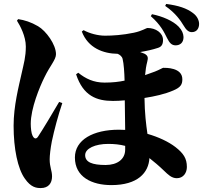

<svg xmlns="http://www.w3.org/2000/svg" viewBox="-20 -882 1040 974"><path d="M828 -688C840 -664 851 -652 871 -652C892 -652 911 -664 911 -694C910 -712 904 -728 886 -747C858 -776 805 -799 751 -810L745 -800C795 -756 812 -720 828 -688ZM911 -753C924 -731 936 -719 953 -719C978 -719 990 -738 990 -761C990 -776 982 -799 960 -815C928 -840 885 -854 823 -862L818 -852C872 -815 897 -776 911 -753ZM66 -777C82 -752 111 -698 111 -646C111 -593 101 -561 90 -511C75 -443 49 -345 49 -244C49 -127 70 -26 106 24C137 69 165 72 187 72C226 72 244 47 244 13C244 -17 232 -33 232 -74C232 -93 236 -129 243 -165C255 -222 275 -297 296 -359L280 -365C250 -313 192 -217 173 -189C164 -175 153 -177 145 -194C139 -205 136 -233 136 -254C136 -332 181 -441 206 -491C234 -549 264 -579 264 -607C264 -656 214 -725 173 -749C137 -770 105 -780 72 -785ZM615 -142V-123C615 -75 576 -45 516 -45C448 -45 412 -59 412 -95C412 -129 463 -152 529 -152C560 -152 588 -149 615 -142ZM377 -513 366 -505C402 -395 471 -370 553 -370C573 -370 592 -371 613 -373L615 -223L583 -224C453 -224 360 -173 360 -83C360 16 446 57 545 57C679 57 734 -6 738 -80C761 -62 786 -41 813 -15C832 3 850 22 877 22C910 22 928 -5 928 -35C928 -78 911 -104 870 -136C835 -163 784 -187 728 -203C721 -251 714 -307 713 -385C764 -393 815 -404 859 -423C897 -439 905 -454 905 -480C905 -540 821 -538 808 -538C805 -538 789 -528 766 -519L716 -501C718 -526 722 -550 727 -569C732 -588 732 -600 712 -610L691 -618C722 -623 754 -630 781 -639C797 -644 807 -654 807 -679C807 -716 769 -740 729 -740C721 -740 702 -725 659 -716C602 -704 550 -701 513 -701C477 -701 435 -712 404 -729L395 -722C427 -638 504 -610 577 -609C588 -604 599 -596 602 -583C608 -559 611 -514 612 -473C584 -467 552 -463 510 -463C455 -463 414 -483 377 -513Z"/></svg>

Font: Noto Serif SC Black
Style: Regular
Weight: 900
Designer: Ryoko NISHIZUKA 西塚涼子 (kana & ideographs); Frank Grießhammer (Latin, Greek & Cyrillic); Wenlong ZHANG 张文龙 (bopomofo); San
Foundry: Adobe
Version: Version 2.001;hotconv 1.1.0;makeotfexe 2.6.0